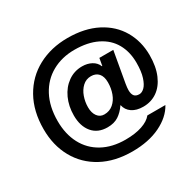

<svg xmlns="http://www.w3.org/2000/svg" viewBox="-184 -924 1315 1290"><g transform="rotate(-30 474.0 -279.5)"><path d="M46 -268Q46 -407 103.5 -509Q161 -611 262 -665Q363 -719 491 -719Q623 -719 718 -670Q813 -621 862.5 -535.5Q912 -450 912 -343Q912 -255 885 -192Q858 -129 811 -96.5Q764 -64 703 -64Q650 -64 616.5 -87Q583 -110 575 -149H573Q546 -109 511.5 -86.5Q477 -64 426 -64Q351 -64 309.5 -113.5Q268 -163 268 -246Q268 -318 295 -377Q322 -436 370.5 -470.5Q419 -505 480 -505Q521 -505 552.5 -488Q584 -471 597 -439H600L610 -496H718L676 -258Q671 -228 671 -210Q671 -180 683 -165Q695 -150 722 -150Q742 -150 762 -169.5Q782 -189 796 -232.5Q810 -276 810 -343Q810 -428 774 -492Q738 -556 666 -591.5Q594 -627 491 -627Q394 -627 317.5 -584.5Q241 -542 198 -461Q155 -380 155 -268Q155 -167 195 -91Q235 -15 310.5 26.5Q386 68 489 68Q564 68 617.5 50Q671 32 696 0H836Q797 72 706.5 116Q616 160 489 160Q354 160 254 106Q154 52 100 -45Q46 -142 46 -268ZM578 -325Q578 -371 557 -394.5Q536 -418 499 -418Q461 -418 433.5 -392.5Q406 -367 392 -327.5Q378 -288 378 -246Q378 -203 397.5 -176.5Q417 -150 450 -150Q491 -150 520 -175Q549 -200 563.5 -240Q578 -280 578 -325Z"/></g></svg>

Font: Muli ExtraBold
Style: Italic
Weight: 800
Italic angle: -4.541°
Designer: Vernon Adams
Foundry: Vernon Adams
Version: Version 2.000